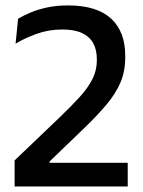

<svg xmlns="http://www.w3.org/2000/svg" viewBox="-20 -670 515 690"><path d="M32.5 0V-93.5L191.5 -245.5Q235.5 -287.5 265.8 -320.8Q296 -354 312 -385.5Q328 -417 328 -452.5V-457.5Q328 -491 315 -514.8Q302 -538.5 274.8 -551.2Q247.5 -564 204 -564Q155 -564 112 -548.5Q69 -533 36 -513L45 -602.5Q64.5 -614.5 91 -625.5Q117.5 -636.5 150.8 -643.5Q184 -650.5 224.5 -650.5Q327.5 -650.5 378.8 -603.5Q430 -556.5 430 -470V-463Q430 -413.5 412.8 -373.2Q395.5 -333 362.2 -293.5Q329 -254 280.5 -207.5L158 -89.5V-68L117 -85H439V0Z"/></svg>

Font: Anek Gujarati Medium
Style: Regular
Weight: 500
Designer: Mrunmayee Ghaisas (Gujarati), Yesha Goshar (Latin)
Foundry: Ek Type
Version: Version 1.003